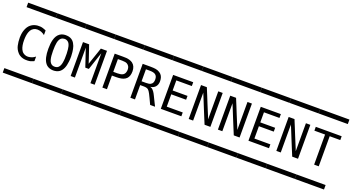

<svg xmlns="http://www.w3.org/2000/svg" viewBox="-50 -1296 3538 1930"><g transform="rotate(20 1719.0 -331.0)"><path d="M2.4 -704.6Q2.4 -704.6 8.3 -704.6H23.4H80.1H241.7H291H306.2Q306.2 -704.6 313 -704.6Q313.5 -704.1 313.5 -702.1V-693.8V-666V-659.2Q313.5 -659.2 313.5 -656.7Q313.5 -656.7 308.1 -656.7H293.9H237.8H75.2H24.9H9.8Q9.8 -656.7 2.9 -656.7Q2 -657.2 2 -659.2V-667V-695.3V-702.1Q2 -704.1 2.4 -704.6ZM262.2 -222.7V-187V-177.7Q262.2 -177.7 262.2 -174.3Q261.7 -173.8 259.8 -172.9L253.9 -169.9Q240.7 -163.6 228 -160.2Q214.8 -156.2 192.9 -155.3Q141.1 -152.8 106 -177.2Q95.7 -184.1 86.4 -194.8Q60.5 -223.6 51.5 -261.5Q42.5 -299.3 42.5 -348.1Q42.5 -357.9 44.4 -376.5Q48.3 -416 65.2 -450Q82 -483.9 112.3 -502Q137.2 -517.1 169.4 -520.3Q201.7 -523.4 229.5 -514.6Q243.7 -510.7 254.4 -505.4L259.8 -502.9L260.7 -502.4Q261.7 -502 262.2 -501.5V-497.6V-488.3V-452.6Q259.8 -454.1 254.6 -458Q249.5 -461.9 246.1 -463.9Q226.1 -476.1 206.5 -480Q158.7 -490.2 127.4 -461.4Q113.3 -448.2 104.5 -424.3Q91.8 -389.2 91.8 -336.4Q91.8 -277.3 108.4 -241.7Q117.7 -220.2 135.3 -208Q165.5 -186.5 206.1 -195.8Q229 -200.7 244.6 -210.4Q248 -212.9 254.2 -217Q260.3 -221.2 262.2 -222.7ZM2.4 -4.4H8.3H23.4H80.1H241.7H291H306.2H313Q313.5 -3.9 313.5 -2V5.9V34.2V41V43.5H308.1H293.9H237.8H75.2H24.9H9.8H2.9Q2 43 2 41V33.2V4.9V-2Q2 -3.9 2.4 -4.4Z M314.9 -4.4Q314.9 -4.4 320.8 -4.4H335.9H392.6H554.2H603.5H618.7Q618.7 -4.4 625.5 -4.4Q626 -3.9 626 -2V5.9V34.2V41Q626 41 626 43.5Q626 43.5 620.6 43.5H606.4H550.3H387.7H337.4H322.3Q322.3 43.5 315.4 43.5Q314.5 43 314.5 41V33.2V4.9V-2Q314.5 -3.9 314.9 -4.4ZM466.3 -487.3Q451.7 -485.4 442.9 -481Q417 -467.3 408.2 -422.9Q401.9 -391.6 401.9 -335.4Q401.9 -277.8 410.6 -244.1Q415.5 -224.6 424.8 -212.4Q444.8 -186 481 -190.9Q488.8 -191.4 496.6 -194.8Q524.4 -207 534.2 -252Q543.5 -298.3 541 -356.4Q539.1 -408.2 532.2 -433.1Q525.9 -456.5 515.6 -468.3Q506.8 -478.5 493.4 -483.9Q480 -489.3 466.3 -487.3ZM314.9 -704.6H320.8H335.9H392.6H554.2H603.5H618.7Q618.7 -704.6 625.5 -704.6Q626 -704.1 626 -702.1V-693.8V-666V-659.2Q626 -659.2 626 -656.7Q626 -656.7 620.6 -656.7H606.4H550.3H387.7H337.4H322.3Q322.3 -656.7 315.4 -656.7Q314.5 -657.2 314.5 -659.2V-667V-695.3V-702.1Q314.5 -704.1 314.9 -704.6ZM463.4 -526.9Q467.8 -527.3 482.9 -526.4Q522.5 -523.9 546.9 -500Q565.4 -481.9 577.1 -450.2Q586.4 -422.9 589.8 -389.6Q592.8 -360.4 592.8 -345.2Q592.8 -323.7 592.3 -313.5Q591.8 -305.7 589.8 -287.6Q581.1 -201.7 536.1 -168.9Q528.3 -163.6 520 -159.7Q506.3 -153.8 488.3 -151.4Q459.5 -147.5 432.4 -156.2Q405.3 -165 388.2 -186Q368.2 -210.4 358.9 -251Q350.6 -286.1 350.6 -338.9Q350.6 -395.5 360.8 -434.1Q374 -485.4 407.2 -508.8Q423.3 -520.5 443.4 -524.4Q447.3 -525.4 454.1 -525.9Q460.9 -526.4 463.4 -526.9Z M627.4 -704.6Q627.4 -704.6 633.3 -704.6H648.4H705.1H866.7H916H931.2Q931.2 -704.6 938 -704.6Q938.5 -704.1 938.5 -702.1V-693.8V-666V-659.2Q938.5 -659.2 938.5 -656.7Q938.5 -656.7 933.1 -656.7H918.9H862.8H700.2H649.9H634.8Q634.8 -656.7 627.9 -656.7Q627 -657.2 627 -659.2V-667V-695.3V-702.1Q627 -704.1 627.4 -704.6ZM655.3 -520.5H721.2L724.6 -508.8L733.9 -482.9L768.6 -380.4L777.8 -352.1L783.2 -335.9H783.7Q784.2 -338.9 786.1 -344.2Q788.1 -349.6 788.6 -351.1Q790.5 -356.9 794.2 -367.4Q797.9 -377.9 799.8 -383.8Q804.7 -398.4 814.9 -428Q825.2 -457.5 830.1 -472.2Q832 -477.5 835.7 -488.8Q839.4 -500 841.3 -505.9Q841.8 -507.3 843.8 -512.5Q845.7 -517.6 846.2 -520.5H912.1V-157.7H866.7V-477.5L861.8 -463.4L851.6 -433.6L819.3 -336.9L807.1 -300.3L803.7 -291L802.2 -287.1H799.3H792.5H765.1Q764.2 -291 758.3 -306.6Q756.8 -311.5 753.4 -321.3Q750 -331.1 748.5 -335.9Q743.2 -352.1 732.2 -384.3Q721.2 -416.5 715.8 -432.6Q713.9 -437.5 710.7 -447.3Q707.5 -457 706.1 -461.9Q701.7 -473.1 700.7 -478V-157.7H655.3ZM627.4 -4.4H633.3H648.4H705.1H866.7H916H931.2H938Q938.5 -3.9 938.5 -2V5.9V34.2V41V43.5H933.1H918.9H862.8H700.2H649.9H634.8H627.9Q627 43 627 41V33.2V4.9V-2Q627 -3.9 627.4 -4.4Z M939.9 -4.4Q939.9 -4.4 945.8 -4.4H960.9H1017.6H1179.2H1228.5H1243.7Q1243.7 -4.4 1250.5 -4.4Q1251 -3.9 1251 -2V5.9V34.2V41Q1251 41 1251 43.5Q1251 43.5 1245.6 43.5H1231.4H1175.3H1012.7H962.4H947.3Q947.3 43.5 940.4 43.5Q939.5 43 939.5 41V33.2V4.9V-2Q939.5 -3.9 939.9 -4.4ZM1043.5 -480V-343.8H1088.4Q1124 -343.8 1143.1 -354Q1159.2 -362.8 1166.5 -380.6Q1173.8 -398.4 1172.4 -418.5Q1171.4 -435.5 1165 -447.3Q1157.7 -460.9 1143.6 -469.7Q1126.5 -480 1090.3 -480ZM939.9 -704.6H945.8H960.9H1017.6H1179.2H1228.5H1243.7Q1243.7 -704.6 1250.5 -704.6Q1251 -704.1 1251 -702.1V-693.8V-666V-659.2Q1251 -659.2 1251 -656.7Q1251 -656.7 1245.6 -656.7H1231.4H1175.3H1012.7H962.4H947.3Q947.3 -656.7 940.4 -656.7Q939.5 -657.2 939.5 -659.2V-667V-695.3V-702.1Q939.5 -704.1 939.9 -704.6ZM994.6 -520.5H1083Q1106 -520.5 1120.4 -519.5Q1134.8 -518.6 1154.3 -512.9Q1173.8 -507.3 1188 -496.6Q1223.6 -469.7 1223.6 -413.6Q1223.6 -361.3 1196.8 -334.5Q1189.9 -327.6 1180.7 -322.3Q1150.9 -303.7 1089.8 -303.7H1043.5V-157.7H994.6Z M1252.4 -4.4Q1252.4 -4.4 1258.3 -4.4H1273.4H1330.1H1491.7H1541H1556.2Q1556.2 -4.4 1563 -4.4Q1563.5 -3.9 1563.5 -2V5.9V34.2V41Q1563.5 41 1563.5 43.5Q1563.5 43.5 1558.1 43.5H1543.9H1487.8H1325.2H1274.9H1259.8Q1259.8 43.5 1252.9 43.5Q1252 43 1252 41V33.2V4.9V-2Q1252 -3.9 1252.4 -4.4ZM1343.3 -480V-351.6H1390.1Q1424.3 -351.6 1439.5 -359.9Q1448.2 -365.2 1453.1 -370.6Q1466.3 -385.7 1466.3 -416Q1466.3 -452.1 1443.4 -467.3Q1423.8 -480 1383.8 -480ZM1252.4 -704.6Q1252.4 -704.6 1258.3 -704.6H1273.4H1330.1H1491.7H1541H1556.2Q1556.2 -704.6 1563 -704.6Q1563.5 -704.1 1563.5 -702.1V-693.8V-666V-659.2Q1563.5 -659.2 1563.5 -656.7Q1563.5 -656.7 1558.1 -656.7H1543.9H1487.8H1325.2H1274.9H1259.8Q1259.8 -656.7 1252.9 -656.7Q1252 -657.2 1252 -659.2V-667V-695.3V-702.1Q1252 -704.1 1252.4 -704.6ZM1293.9 -520.5H1377Q1410.2 -520.5 1433.6 -516.8Q1457 -513.2 1477.5 -500Q1487.3 -493.7 1493.2 -487.3Q1518.1 -461.9 1518.1 -415.5Q1518.1 -379.4 1499 -356.9Q1484.9 -339.8 1460.4 -332.5Q1458.5 -332 1452.6 -330.8Q1446.8 -329.6 1443.8 -328.6Q1448.2 -328.1 1454.6 -325.2Q1472.7 -317.4 1486.3 -297.4Q1496.6 -283.7 1509.8 -255.9Q1520.5 -234.4 1533.7 -207Q1536.1 -202.1 1538.8 -196.5Q1541.5 -190.9 1544.9 -184.1Q1548.3 -177.2 1550.3 -173.8Q1550.8 -172.4 1554 -166.5Q1557.1 -160.6 1558.1 -157.7H1519.5H1509.8H1505.9Q1505.4 -157.7 1503.9 -161.1Q1502 -164.1 1500.5 -168.9Q1498.5 -173.3 1494.4 -181.9Q1490.2 -190.4 1488.3 -194.8Q1485.4 -201.2 1474.1 -224.9Q1462.9 -248.5 1456.5 -260.7Q1442.4 -288.1 1430.2 -298.3Q1415.5 -311 1379.9 -311H1343.3V-157.7H1293.9Z M1564.9 -704.6Q1564.9 -704.6 1570.8 -704.6H1585.9H1642.6H1804.2H1853.5H1868.7Q1868.7 -704.6 1875.5 -704.6Q1876 -704.1 1876 -702.1V-693.8V-666V-659.2Q1876 -659.2 1876 -656.7Q1876 -656.7 1870.6 -656.7H1856.4H1800.3H1637.7H1587.4H1572.3Q1572.3 -656.7 1565.4 -656.7Q1564.5 -657.2 1564.5 -659.2V-667V-695.3V-702.1Q1564.5 -704.1 1564.9 -704.6ZM1619.6 -520.5H1834.5V-479.5H1668.5V-371.6H1827.6V-330.6H1668.5V-198.7H1839.4V-157.7H1619.6ZM1564.9 -4.4Q1564.9 -4.4 1570.8 -4.4H1585.9H1642.6H1804.2H1853.5H1868.7Q1868.7 -4.4 1875.5 -4.4Q1876 -3.9 1876 -2V5.9V34.2V41Q1876 41 1876 43.5Q1876 43.5 1870.6 43.5H1856.4H1800.3H1637.7H1587.4H1572.3Q1572.3 43.5 1565.4 43.5Q1564.5 43 1564.5 41V33.2V4.9V-2Q1564.5 -3.9 1564.9 -4.4Z M1877.4 -704.6Q1877.4 -704.6 1883.3 -704.6H1898.4H1955.1H2116.7H2166H2181.2Q2181.2 -704.6 2188 -704.6Q2188.5 -704.1 2188.5 -702.1V-693.8V-666V-659.2Q2188.5 -659.2 2188.5 -656.7Q2188.5 -656.7 2183.1 -656.7H2168.9H2112.8H1950.2H1899.9H1884.8Q1884.8 -656.7 1877.9 -656.7Q1877 -657.2 1877 -659.2V-667V-695.3V-702.1Q1877 -704.1 1877.4 -704.6ZM1918 -520.5H1963.9H1975.6Q1975.6 -520.5 1980 -520.5Q1981.4 -519.5 1982.9 -514.6Q1983.9 -512.2 1985.8 -507.1Q1987.8 -502 1988.8 -499.5Q1992.7 -489.7 2001 -470Q2009.3 -450.2 2013.2 -440.4Q2022.9 -416 2042.7 -367.4Q2062.5 -318.8 2072.8 -294.4Q2076.2 -286.1 2083.3 -269.3Q2090.3 -252.4 2093.8 -244.1Q2094.7 -241.7 2096.2 -237.1Q2097.7 -232.4 2099.1 -228.8Q2100.6 -225.1 2102.5 -222.2V-520.5H2149.9V-157.7H2104.5H2092.8H2087.9Q2086.9 -158.2 2085.4 -163.1L2079.6 -177.7Q2076.2 -186.5 2068.4 -204.6Q2060.5 -222.7 2057.1 -231.9Q2044.4 -261.7 2022 -317.6Q1999.5 -373.5 1994.6 -385.3Q1976.6 -430.2 1975.1 -433.1Q1969.2 -445.8 1968.3 -448.7Q1966.3 -453.1 1965.8 -456.5H1965.3V-157.7H1918ZM1877.4 -4.4H1883.3H1898.4H1955.1H2116.7H2166H2181.2H2188Q2188.5 -3.9 2188.5 -2V5.9V34.2V41V43.5H2183.1H2168.9H2112.8H1950.2H1899.9H1884.8H1877.9Q1877 43 1877 41V33.2V4.9V-2Q1877 -3.9 1877.4 -4.4Z M2189.9 -704.6Q2189.9 -704.6 2195.8 -704.6H2210.9H2267.6H2429.2H2478.5H2493.7Q2493.7 -704.6 2500.5 -704.6Q2501 -704.1 2501 -702.1V-693.8V-666V-659.2Q2501 -659.2 2501 -656.7Q2501 -656.7 2495.6 -656.7H2481.4H2425.3H2262.7H2212.4H2197.3Q2197.3 -656.7 2190.4 -656.7Q2189.5 -657.2 2189.5 -659.2V-667V-695.3V-702.1Q2189.5 -704.1 2189.9 -704.6ZM2230.5 -520.5H2276.4H2288.1Q2288.1 -520.5 2292.5 -520.5Q2293.9 -519.5 2295.4 -514.6Q2296.4 -512.2 2298.3 -507.1Q2300.3 -502 2301.3 -499.5Q2305.2 -489.7 2313.5 -470Q2321.8 -450.2 2325.7 -440.4Q2335.4 -416 2355.2 -367.4Q2375 -318.8 2385.3 -294.4Q2388.7 -286.1 2395.8 -269.3Q2402.8 -252.4 2406.2 -244.1Q2407.2 -241.7 2408.7 -237.1Q2410.2 -232.4 2411.6 -228.8Q2413.1 -225.1 2415 -222.2V-520.5H2462.4V-157.7H2417H2405.3H2400.4Q2399.4 -158.2 2397.9 -163.1L2392.1 -177.7Q2388.7 -186.5 2380.9 -204.6Q2373 -222.7 2369.6 -231.9Q2356.9 -261.7 2334.5 -317.6Q2312 -373.5 2307.1 -385.3Q2289.1 -430.2 2287.6 -433.1Q2281.7 -445.8 2280.8 -448.7Q2278.8 -453.1 2278.3 -456.5H2277.8V-157.7H2230.5ZM2189.9 -4.4H2195.8H2210.9H2267.6H2429.2H2478.5H2493.7H2500.5Q2501 -3.9 2501 -2V5.9V34.2V41V43.5H2495.6H2481.4H2425.3H2262.7H2212.4H2197.3H2190.4Q2189.5 43 2189.5 41V33.2V4.9V-2Q2189.5 -3.9 2189.9 -4.4Z M2502.4 -704.6Q2502.4 -704.6 2508.3 -704.6H2523.4H2580.1H2741.7H2791H2806.2Q2806.2 -704.6 2813 -704.6Q2813.5 -704.1 2813.5 -702.1V-693.8V-666V-659.2Q2813.5 -659.2 2813.5 -656.7Q2813.5 -656.7 2808.1 -656.7H2793.9H2737.8H2575.2H2524.9H2509.8Q2509.8 -656.7 2502.9 -656.7Q2502 -657.2 2502 -659.2V-667V-695.3V-702.1Q2502 -704.1 2502.4 -704.6ZM2557.1 -520.5H2772V-479.5H2606V-371.6H2765.1V-330.6H2606V-198.7H2776.9V-157.7H2557.1ZM2502.4 -4.4Q2502.4 -4.4 2508.3 -4.4H2523.4H2580.1H2741.7H2791H2806.2Q2806.2 -4.4 2813 -4.4Q2813.5 -3.9 2813.5 -2V5.9V34.2V41Q2813.5 41 2813.5 43.5Q2813.5 43.5 2808.1 43.5H2793.9H2737.8H2575.2H2524.9H2509.8Q2509.8 43.5 2502.9 43.5Q2502 43 2502 41V33.2V4.9V-2Q2502 -3.9 2502.4 -4.4Z M2814.9 -704.6Q2814.9 -704.6 2820.8 -704.6H2835.9H2892.6H3054.2H3103.5H3118.7Q3118.7 -704.6 3125.5 -704.6Q3126 -704.1 3126 -702.1V-693.8V-666V-659.2Q3126 -659.2 3126 -656.7Q3126 -656.7 3120.6 -656.7H3106.4H3050.3H2887.7H2837.4H2822.3Q2822.3 -656.7 2815.4 -656.7Q2814.5 -657.2 2814.5 -659.2V-667V-695.3V-702.1Q2814.5 -704.1 2814.9 -704.6ZM2855.5 -520.5H2901.4H2913.1Q2913.1 -520.5 2917.5 -520.5Q2918.9 -519.5 2920.4 -514.6Q2921.4 -512.2 2923.3 -507.1Q2925.3 -502 2926.3 -499.5Q2930.2 -489.7 2938.5 -470Q2946.8 -450.2 2950.7 -440.4Q2960.4 -416 2980.2 -367.4Q3000 -318.8 3010.3 -294.4Q3013.7 -286.1 3020.8 -269.3Q3027.8 -252.4 3031.2 -244.1Q3032.2 -241.7 3033.7 -237.1Q3035.2 -232.4 3036.6 -228.8Q3038.1 -225.1 3040 -222.2V-520.5H3087.4V-157.7H3042H3030.3H3025.4Q3024.4 -158.2 3022.9 -163.1L3017.1 -177.7Q3013.7 -186.5 3005.9 -204.6Q2998 -222.7 2994.6 -231.9Q2981.9 -261.7 2959.5 -317.6Q2937 -373.5 2932.1 -385.3Q2914.1 -430.2 2912.6 -433.1Q2906.7 -445.8 2905.8 -448.7Q2903.8 -453.1 2903.3 -456.5H2902.8V-157.7H2855.5ZM2814.9 -4.4H2820.8H2835.9H2892.6H3054.2H3103.5H3118.7H3125.5Q3126 -3.9 3126 -2V5.9V34.2V41V43.5H3120.6H3106.4H3050.3H2887.7H2837.4H2822.3H2815.4Q2814.5 43 2814.5 41V33.2V4.9V-2Q2814.5 -3.9 2814.9 -4.4Z M3127.4 -704.6Q3127.4 -704.6 3133.3 -704.6H3148.4H3205.1H3366.7H3416H3431.2Q3431.2 -704.6 3438 -704.6Q3438.5 -704.1 3438.5 -702.1V-693.8V-666V-659.2Q3438.5 -659.2 3438.5 -656.7Q3438.5 -656.7 3433.1 -656.7H3418.9H3362.8H3200.2H3149.9H3134.8Q3134.8 -656.7 3127.9 -656.7Q3127 -657.2 3127 -659.2V-667V-695.3V-702.1Q3127 -704.1 3127.4 -704.6ZM3145.5 -520.5H3422.4V-479.5H3309.1V-157.7H3259.8V-479.5H3145.5ZM3127.4 -4.4Q3127.4 -4.4 3133.3 -4.4H3148.4H3205.1H3366.7H3416H3431.2Q3431.2 -4.4 3438 -4.4Q3438.5 -3.9 3438.5 -2V5.9V34.2V41Q3438.5 41 3438.5 43.5Q3438.5 43.5 3433.1 43.5H3418.9H3362.8H3200.2H3149.9H3134.8Q3134.8 43.5 3127.9 43.5Q3127 43 3127 41V33.2V4.9V-2Q3127 -3.9 3127.4 -4.4Z"/></g></svg>

Font: ERD_A
Style: Medium
Weight: 500
Version: Version 001.000